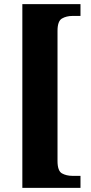

<svg xmlns="http://www.w3.org/2000/svg" viewBox="-20 -780 442 928"><path d="M88 128V-760H369V-703H331Q301 -703 279.5 -690.5Q258 -678 258 -631V-2Q258 46 279.5 58Q301 70 331 70H369V128Z"/></svg>

Font: Noto Serif Lao Condensed Black
Style: Regular
Weight: 900
Width: 3
Designer: Monotype Design Team
Foundry: Monotype Imaging Inc.
Version: Version 2.003; ttfautohint (v1.8.4.7-5d5b)